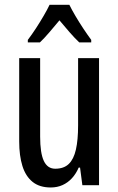

<svg xmlns="http://www.w3.org/2000/svg" viewBox="-20 -786 503 815"><path d="M400.4 -539.1V0H329.6L319.8 -74.7H314Q302.7 -48.3 285.4 -29.5Q268.1 -10.7 245.6 -0.5Q223.1 9.8 195.3 9.8Q147.9 9.8 118.4 -13.9Q88.9 -37.6 75.2 -81.3Q61.5 -125 61.5 -185.5V-539.1H150.4V-206.1Q150.4 -136.2 166 -103Q181.6 -69.8 214.4 -69.8Q251 -69.8 272 -90.1Q293 -110.4 302.2 -151.1Q311.5 -191.9 311.5 -253.9V-539.1ZM274.4 -765.6Q285.2 -743.7 300.8 -717.3Q316.4 -690.9 333.7 -664.8Q351.1 -638.7 367.2 -616.7V-606H316.4Q296.4 -625 275.6 -648.9Q254.9 -672.9 232.4 -699.7Q210.4 -673.3 188.7 -647.9Q167 -622.6 149.4 -606H98.1V-616.7Q115.2 -639.2 132.6 -665.8Q149.9 -692.4 165.3 -718.8Q180.7 -745.1 190.4 -765.6Z"/></svg>

Font: Open Sans Condensed Medium
Style: Regular
Weight: 500
Width: 3
Designer: Monotype Design Team
Foundry: Monotype Imaging Inc.
Version: Version 3.000